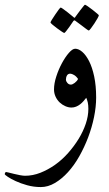

<svg xmlns="http://www.w3.org/2000/svg" viewBox="-68 -484 452 797"><path d="M331.1 -79.1Q331.1 -40.5 322.3 2.2Q313.5 44.9 297.9 86.2Q282.2 127.4 261 165Q239.7 202.6 214.1 230.7Q188.5 258.8 159.9 275.6Q131.3 292.5 101.6 292.5Q71.8 292.5 44.7 284.9Q17.6 277.3 -2.9 267.8Q-23.4 258.3 -35.9 249.8Q-48.3 241.2 -48.3 239.3Q-48.3 236.3 -46.6 233.2Q-44.9 230 -43 230Q-41 230 -31.5 232.4Q-22 234.9 -9.8 237.8Q2.4 240.7 15.1 243.2Q27.8 245.6 36.1 245.6Q67.9 245.6 99.6 233.2Q131.3 220.7 160.6 200Q189.9 179.2 214.8 151.1Q239.7 123 258.5 92.3Q277.3 61.5 288.1 29.5Q298.8 -2.4 298.8 -32.2Q298.8 -47.9 296.4 -58.6Q293.9 -69.3 290 -78.1Q285.2 -71.8 278.8 -64.5Q272.5 -57.1 264.6 -51Q256.8 -44.9 247.8 -41.3Q238.8 -37.6 228.5 -37.6Q216.3 -37.6 203.4 -43.2Q190.4 -48.8 179.9 -58.6Q169.4 -68.4 162.8 -82.5Q156.2 -96.7 156.2 -112.8Q156.2 -137.7 165.8 -167Q175.3 -196.3 189.2 -221.9Q203.1 -247.6 218 -264.6Q232.9 -281.7 244.1 -281.7Q258.3 -281.7 273.4 -268.8Q288.6 -255.9 301.8 -230.2Q314.9 -204.6 323 -166.5Q331.1 -128.4 331.1 -79.1ZM255.9 -156.2Q249 -167 239.5 -172.6Q230 -178.2 223.6 -178.2Q214.4 -178.2 210 -170.7Q205.6 -163.1 205.6 -152.3Q205.6 -147.5 211.4 -140.1Q217.3 -132.8 226.1 -132.8Q232.9 -132.8 242.4 -140.1Q252 -147.5 255.9 -156.2ZM342.3 -420.4Q342.3 -418 336.7 -407.7Q331.1 -397.5 323.7 -386.5Q316.4 -375.5 309.6 -366.5Q302.7 -357.4 300.3 -357.4Q298.8 -357.4 290.3 -363.5Q281.7 -369.6 272 -377.4Q260.7 -385.7 245.6 -397Q243.2 -399.4 241.2 -399.4Q239.3 -399.4 236.8 -397Q227.5 -382.8 219.7 -372.1Q212.9 -362.8 206.8 -355Q200.7 -347.2 198.7 -347.2Q196.8 -347.2 187.7 -353.3Q178.7 -359.4 168.5 -366.9Q158.2 -374.5 149.9 -381.6Q141.6 -388.7 141.6 -390.6Q141.6 -393.1 147.7 -402.8Q153.8 -412.6 161.4 -423.8Q168.9 -435.1 175.5 -443.8Q182.1 -452.6 183.6 -452.6Q186.5 -452.6 194.8 -446.3Q203.1 -439.9 212.4 -433.1Q223.1 -424.8 235.8 -414.1Q239.7 -410.2 241.2 -410.2Q243.2 -410.2 245.6 -415Q254.9 -428.2 263.7 -439.5Q270.5 -448.2 276.9 -456.3Q283.2 -464.4 284.7 -464.4Q286.6 -464.4 296.1 -458Q305.7 -451.7 315.7 -443.6Q325.7 -435.5 334 -428.7Q342.3 -421.9 342.3 -420.4Z"/></svg>

Font: Kitab
Style: Regular
Weight: 400
Designer: SIL International
Foundry: Khaled Hosny
Version: Version 1.000